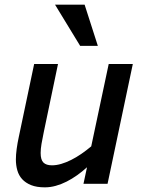

<svg xmlns="http://www.w3.org/2000/svg" viewBox="-20 -786 609 821"><path d="M228 -512.2 167 -220.2Q161.1 -192.9 157.5 -170.9Q153.8 -148.9 153.8 -131.8Q153.8 -102.5 165.8 -90.8Q177.7 -79.1 202.1 -79.1Q221.2 -79.1 241.9 -85.2Q262.7 -91.3 284.2 -102.1Q305.7 -112.8 327.4 -127.7Q349.1 -142.6 370.1 -160.2L444.8 -512.2H547.9L439.9 0H336.9L352.1 -70.8Q331.5 -52.2 309.6 -36.6Q287.6 -21 264.9 -9.5Q242.2 2 218.8 8.5Q195.3 15.1 171.9 15.1Q136.7 15.1 113 5.6Q89.4 -3.9 74.7 -20Q60.1 -36.1 54 -57.9Q47.9 -79.6 47.9 -104Q47.9 -124.5 51.3 -149.4Q54.7 -174.3 60.1 -199.2L126 -512.2ZM322.8 -589.8 215.3 -766.1H341.8L398.4 -589.8Z"/></svg>

Font: Clear Sans Medium
Style: Italic
Weight: 500
Italic angle: -12°
Foundry: Intel Corporation
Version: Version 1.00